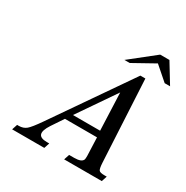

<svg xmlns="http://www.w3.org/2000/svg" viewBox="-170 -894 1007 1038"><g transform="rotate(30 333.5 -375.0)"><path d="M667.5 -628.4H633.8L548.8 -702.6L415.5 -628.4H382.3L535.6 -750H593.3ZM460 -231.4 450.7 -464.8 290.5 -231.4ZM604 0H369.1L380.4 -34.2H412.1Q459 -34.2 466.3 -56.6Q467.8 -61.5 467.8 -79.1L463.4 -191.9H263.2L213.9 -118.2Q159.2 -34.2 241.2 -34.2H256.3L245.1 0H44.4L55.7 -34.2H65.9Q94.2 -34.2 113 -50Q131.8 -65.9 169.9 -121.1L499.5 -598.1H530.8L557.6 -86.9Q559.6 -51.8 566.4 -43Q573.2 -34.2 600.6 -34.2H615.2Z"/></g></svg>

Font: RIT Rachana
Style: Italic
Weight: 400
Designer: Hussain KH
Version: 1.5.2